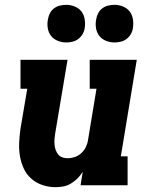

<svg xmlns="http://www.w3.org/2000/svg" viewBox="-20 -768 640 796"><path d="M210 8Q182 8 155.5 -1Q129 -10 109 -28Q89 -46 78 -70.5Q67 -95 62.5 -122Q58 -149 59.5 -178Q61 -207 65 -235L93 -400H65V-520H260L209 -216Q207 -204 206 -192.5Q205 -181 206 -169.5Q207 -158 210.5 -147.5Q214 -137 220.5 -128.5Q227 -120 237.5 -116Q248 -112 260 -112Q275 -112 290 -117Q305 -122 317 -133Q329 -144 336 -158.5Q343 -173 345 -188L380 -400H352V-520H547L481 -120H509V0H314L323 -56Q314 -41 301.5 -28.5Q289 -16 274 -7Q259 2 242.5 5Q226 8 210 8ZM455 -592Q436 -592 419 -599Q402 -606 391.5 -619.5Q381 -633 378 -651.5Q375 -670 379 -689Q381 -702 387.5 -714Q394 -726 405 -734Q416 -742 429 -745Q442 -748 455 -748Q473 -748 490 -741Q507 -734 517.5 -720.5Q528 -707 531 -688.5Q534 -670 531 -651Q529 -638 522 -626Q515 -614 504 -606Q493 -598 480 -595Q467 -592 455 -592ZM255 -592Q236 -592 219 -599Q202 -606 191.5 -619.5Q181 -633 178 -651.5Q175 -670 179 -689Q181 -702 187.5 -714Q194 -726 205 -734Q216 -742 229 -745Q242 -748 255 -748Q273 -748 290 -741Q307 -734 317.5 -720.5Q328 -707 331 -688.5Q334 -670 331 -651Q329 -638 322 -626Q315 -614 304 -606Q293 -598 280 -595Q267 -592 255 -592Z"/></svg>

Font: Iosevka Etoile Heavy Oblique
Style: Regular
Weight: 900
Italic angle: -9°
Designer: Belleve Invis
Foundry: Belleve Invis
Version: Version 15.5.2; ttfautohint (v1.8.4)